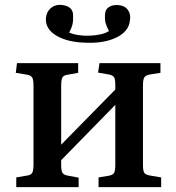

<svg xmlns="http://www.w3.org/2000/svg" viewBox="-20 -771 727 791"><path d="M47 0V-40L93 -48Q108 -50 113 -59.5Q118 -69 118 -96V-418Q118 -442 113 -451Q108 -460 93 -463L45 -471L50 -511H302V-471L258 -463Q242 -461 237 -451.5Q232 -442 232 -418V-175L455 -402V-421Q455 -444 450 -452.5Q445 -461 429 -464L384 -472L390 -511H641V-471L597 -464Q580 -461 574.5 -452Q569 -443 569 -419V-90Q569 -67 574.5 -59Q580 -51 597 -48L644 -40V0H386V-40L428 -47Q445 -50 450 -59Q455 -68 455 -92V-339L232 -111V-91Q232 -68 237 -59.5Q242 -51 257 -48L304 -39V0ZM334 -595Q258 -597 212.5 -624Q167 -651 169 -695Q171 -721 188 -736.5Q205 -752 230 -751Q283 -747 281 -705Q282 -683 278 -668Q274 -653 265 -637Q280 -630 302.5 -626.5Q325 -623 350 -624Q373 -625 394 -629.5Q415 -634 429 -643Q419 -661 415 -676.5Q411 -692 413 -714Q414 -733 429.5 -742.5Q445 -752 469 -750Q496 -747 508 -728.5Q520 -710 515 -685Q510 -641 459.5 -616.5Q409 -592 334 -595Z"/></svg>

Font: Literata 36pt Medium
Style: Regular
Weight: 500
Designer: Latin by Veronika Burian and Jose Scaglione. Greek by Irene Vlachou. Cyrillic by Vera Evstafieva.
Foundry: TypeTogether
Version: Version 3.002